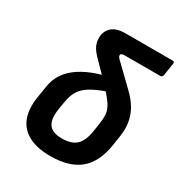

<svg xmlns="http://www.w3.org/2000/svg" viewBox="-165 -799 870 927"><g transform="rotate(30 270.0 -335.5)"><path d="M247.4 12Q176.1 12 128.5 -12.2Q80.9 -36.4 61.5 -84.8Q42.1 -133.1 53.5 -204.2L64.1 -269.8Q70.1 -308.3 89.4 -338.9Q108.6 -369.4 140.2 -393.1Q171.8 -416.8 214.4 -434.2Q257.1 -451.7 311.3 -462.9L359.1 -405.2Q304.2 -387 270 -370.2Q235.7 -353.4 217.1 -334.6Q198.4 -315.9 189.5 -293.1Q180.5 -270.3 175.8 -239.3L170.2 -204.2Q160.9 -145.7 180.8 -117.6Q200.7 -89.6 253.5 -89.6Q307.6 -89.6 334.2 -115Q360.8 -140.4 369.4 -198.9L376.4 -244.3Q380.3 -270.9 379.5 -290.4Q378.7 -309.8 370.7 -327.7Q362.7 -345.7 345.6 -366.9Q328.6 -388.2 300.7 -419.1L207.2 -514.5Q183.9 -538.5 174.9 -558.7Q165.9 -578.9 166.5 -603.2Q167.2 -637.9 191.9 -660.5Q216.6 -683 267.6 -683H529.4Q541.1 -683 539.4 -671.3L528.4 -600.5Q526 -588.8 514.3 -588.8H316.4Q305.5 -588.8 300.1 -585.8Q294.8 -582.8 294.8 -577.2Q294.8 -571.2 300.3 -564.6Q305.7 -557.9 317.3 -547.7L414.5 -453.4Q449.4 -420.1 468.4 -386.8Q487.4 -353.5 493.2 -316.5Q499 -279.5 491.7 -235L484.1 -185.5Q468.1 -83.5 410.3 -35.7Q352.5 12 247.4 12Z"/></g></svg>

Font: Sofia Sans Hairline
Style: Italic
Weight: 1
Italic angle: -9°
Designer: Botio Nikoltchev, Ani Petrova
Foundry: lettersoup
Version: Version 4.102